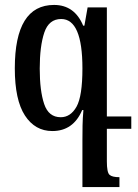

<svg xmlns="http://www.w3.org/2000/svg" viewBox="-20 -522 558 778"><path d="M464 196Q434 196 423.5 186Q413 176 413 132V0H512V-50H413V-492H335L322 -418H317Q282 -502 199 -502Q40 -502 40 -245Q40 -117 81 -54Q122 9 192 9Q277 9 313 -76H318Q315 -42 314.5 -14Q314 14 314 45V236H464ZM226 -47Q177 -47 159 -100.5Q141 -154 141 -244Q141 -335 159.5 -390Q178 -445 228 -445Q314 -445 314 -245Q314 -132 290 -89.5Q266 -47 226 -47Z"/></svg>

Font: Noto Serif Armenian ExtraCondensed Semi
Style: Regular
Weight: 600
Width: 3
Designer: Monotype Design Team
Foundry: Monotype Imaging Inc.
Version: Version 1.901